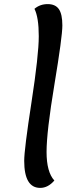

<svg xmlns="http://www.w3.org/2000/svg" viewBox="-20 -909 372 936"><path d="M245 -29Q214 7 176 7Q98 7 98 -125Q98 -180 133.5 -410.5Q169 -641 169 -732.5Q169 -824 148 -866Q175 -889 212.5 -889Q250 -889 267 -864.5Q284 -840 284 -785Q284 -730 245.5 -498.5Q207 -267 207 -168.5Q207 -70 245 -29Z"/></svg>

Font: Paprika
Style: Regular
Weight: 400
Designer: Eduardo Rodriguez Tunni
Foundry: Eduardo Rodriguez Tunni
Version: Version 1.001